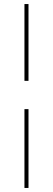

<svg xmlns="http://www.w3.org/2000/svg" viewBox="-20 -740 260 950"><path d="M101 -200H121V190H101ZM101 -720H121V-340H101Z"/></svg>

Font: Fixel Italic Variable Display Thin
Style: Italic
Weight: 100
Italic angle: -10°
Designer: AlfaBravo + MacPaw
Foundry: Kyrylo Tkachov, Marchela Mozhyna, Serhii Makarenko, Maria Weinstein, Zakhar Kryvoshyya
Version: Version 1.210;Glyphs 3.2 (3217)